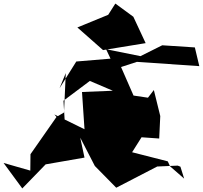

<svg xmlns="http://www.w3.org/2000/svg" viewBox="-52 -1002 1138 1077"><path d="M981 0 902 -69 889 -97 689 -148 742 -232 841 -225 847 -351 811 -497 778 -454 697 -466 627 -626 716 -655 1066 -631 1041 -736 858 -748 736 -687 543 -726 568 -673 376 -657 282 -507 317 -592 307 -371 265 -346 119 -137 118 -45 -32 -88 73 55 204 -80 422 -118 398 -230 480 -71 600 51 830 -68 945 -73 960 -67ZM313 -290 304 -437 452 -548 581 -493 408 -486 422 -277 253 -360ZM555 -919 382 -848 526 -721 765 -760 696 -908 595 -982Z"/></svg>

Font: Asimov Silicon
Style: Regular
Weight: 400
Designer: Google
Version: Version 2.000980; 2014